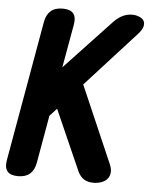

<svg xmlns="http://www.w3.org/2000/svg" viewBox="-53 -786 706 843"><g transform="rotate(5 300.0 -365.0)"><path d="M135 -56Q129 -23 110 -6.5Q91 10 57.5 10Q24 10 10.5 -6.5Q-3 -23 3 -56L112 -674Q118 -707 137 -723.5Q156 -740 189.5 -740Q223 -740 236.5 -723.5Q250 -707 244 -674L210 -483L414 -700Q433 -720 453 -730Q473 -740 496 -740Q511 -740 525.5 -734.5Q540 -729 546.5 -719Q553 -709 550 -694Q547 -679 529 -659L308 -416L455 -77Q464 -56 462 -39.5Q460 -23 450 -12Q440 -1 424 4.5Q408 10 390 10Q364 10 347.5 -1Q331 -12 321 -33L203 -300L172 -266Z"/></g></svg>

Font: Maple Mono
Style: Bold Italic
Weight: 700
Italic angle: -10°
Monospace: yes
Designer: subframe7536
Version: Version 7.000